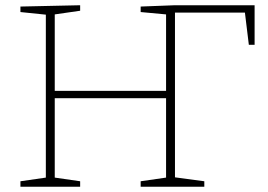

<svg xmlns="http://www.w3.org/2000/svg" viewBox="-20 -713 1023 733"><path d="M58 0V-21L155 -35V-657L58 -667V-688L286 -693V-672L189 -658V-366H614V-658L517 -667V-688L648 -693H952V-542H930L915 -665H648V-36L760 -21V0H517V-21L614 -35V-338H189V-35L286 -21V0Z"/></svg>

Font: Bitter ExtraLight
Style: Regular
Weight: 200
Designer: Sol Matas, and Bitter project Authors
Foundry: Sol Matas
Version: Version 2.001